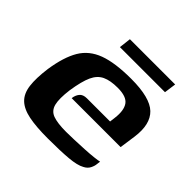

<svg xmlns="http://www.w3.org/2000/svg" viewBox="-138 -639 774 774"><g transform="rotate(45 248.5 -252.5)"><path d="M232 6Q166 6 124 -2.5Q82 -11 59.5 -32.5Q37 -54 32 -93Q27 -132 35 -192Q47 -271 74 -316.5Q101 -362 155 -382Q209 -402 301 -402Q408 -402 447 -364.5Q486 -327 475 -247L465 -177H186Q188 -195 198 -207.5Q208 -220 230 -220H362L365 -244Q371 -291 354.5 -314.5Q338 -338 288 -338Q246 -338 220.5 -326Q195 -314 181 -283.5Q167 -253 158 -194Q151 -140 158 -112Q165 -84 191 -74.5Q217 -65 266 -65Q284 -65 311.5 -66Q339 -67 368 -68.5Q397 -70 419 -72.5Q441 -75 448 -77L446 -61Q445 -49 438 -35.5Q431 -22 415 -14Q394 -2 349 2Q304 6 232 6ZM178 -460 184 -511H442L435 -460Z"/></g></svg>

Font: Genos Thin SemiBold
Style: Italic
Weight: 600
Italic angle: -8°
Version: Version 1.010